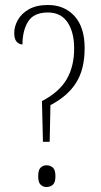

<svg xmlns="http://www.w3.org/2000/svg" viewBox="-20 -744 405 769"><path d="M148 -339Q217 -375 247 -426.5Q277 -478 277 -550Q277 -615 250.5 -654.5Q224 -694 172 -694Q115 -694 92.5 -657.5Q70 -621 70 -566Q57 -566 47 -576.5Q37 -587 37 -612Q37 -638 51.5 -664Q66 -690 96 -707Q126 -724 172 -724Q238 -724 278.5 -679.5Q319 -635 319 -551Q319 -466 284.5 -412Q250 -358 182 -323L179 -176H152ZM166 5Q153 5 143 -4Q133 -13 133 -38Q133 -64 143 -73Q153 -82 166 -82Q181 -82 191.5 -73Q202 -64 202 -38Q202 -13 191.5 -4Q181 5 166 5Z"/></svg>

Font: Noto Serif Ethiopic ExtraCondensed ExtraLight
Style: Regular
Weight: 200
Width: 2
Designer: Monotype Design Team
Foundry: Monotype Imaging Inc.
Version: Version 2.102; ttfautohint (v1.8.4.7-5d5b)